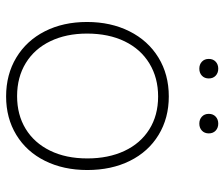

<svg xmlns="http://www.w3.org/2000/svg" viewBox="-73 -654 735 629"><g transform="rotate(90 294.5 -339.5)"><path d="M52 -257Q52 -335 82.5 -396Q113 -457 168.5 -491Q224 -525 296 -525Q367 -525 422 -491.5Q477 -458 507 -397.5Q537 -337 537 -258Q537 -180 507 -119.5Q477 -59 422 -25.5Q367 8 296 8Q224 8 168.5 -25.5Q113 -59 82.5 -119Q52 -179 52 -257ZM499 -258Q499 -327 474.5 -379.5Q450 -432 404 -461Q358 -490 296 -490Q235 -490 188 -461.5Q141 -433 115.5 -380.5Q90 -328 90 -257Q90 -189 115 -137Q140 -85 186.5 -56.5Q233 -28 295 -28Q356 -28 402 -56Q448 -84 473.5 -136Q499 -188 499 -258ZM353 -656Q353 -670 362 -678.5Q371 -687 385 -687Q399 -687 408 -678.5Q417 -670 417 -656Q417 -642 408 -633.5Q399 -625 385 -625Q371 -625 362 -633.5Q353 -642 353 -656ZM173 -656Q173 -670 182 -678.5Q191 -687 205 -687Q219 -687 228 -678.5Q237 -670 237 -656Q237 -642 228 -633.5Q219 -625 205 -625Q191 -625 182 -633.5Q173 -642 173 -656Z"/></g></svg>

Font: Mona Sans VF XLt
Style: Regular
Weight: 200
Designer: Deni Anggara
Foundry: GitHub
Version: Version 2.000;Glyphs 3.2.3 (3260)